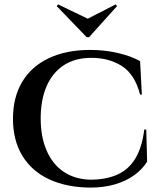

<svg xmlns="http://www.w3.org/2000/svg" viewBox="-20 -840 730 873"><path d="M645 -251 649 -105Q627 -70 590.5 -43.5Q554 -17 503.5 -2Q453 13 390 13Q282 12 203 -25Q124 -62 81.5 -132Q39 -202 39 -300Q39 -398 81 -468Q123 -538 202 -575.5Q281 -613 390 -613Q456 -613 516 -599Q576 -585 617 -562L625 -410H617Q593 -502 534.5 -539.5Q476 -577 396 -577Q321 -577 269.5 -543Q218 -509 191.5 -447Q165 -385 165 -302Q165 -218 192 -155.5Q219 -93 269.5 -59Q320 -25 390 -23Q462 -23 513.5 -46Q565 -69 595.5 -119.5Q626 -170 636 -251ZM512 -812 506 -820 379 -755 244 -820 238 -812 374 -671H385Z"/></svg>

Font: Cinzel SemiBold
Style: Regular
Weight: 600
Designer: Natanael Gama
Version: Version 2.000